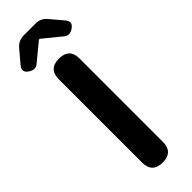

<svg xmlns="http://www.w3.org/2000/svg" viewBox="-320 -958 967 967"><g transform="rotate(-45 164.0 -474.0)"><path d="M165 0Q91 0 91 -74V-666Q91 -740 165 -740Q239 -740 239 -666V-370V-74Q239 0 165 0ZM264 -800 167 -879H162L66 -800Q44 -782 16 -799Q-21 -821 5 -853L61 -919Q85 -948 124 -948H165H208Q244 -948 267 -920L324 -853Q350 -821 313 -799Q286 -782 264 -800Z"/></g></svg>

Font: GenSenRounded TW B
Style: Regular
Weight: 700
Version: Version 1.501;PS 1;hotconv 16.6.51;makeotf.lib2.5.65220